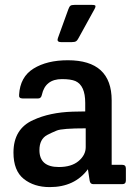

<svg xmlns="http://www.w3.org/2000/svg" viewBox="-20 -752 564 784"><path d="M328 -297V-332Q328 -403 288 -421Q269 -429 233 -429Q165 -429 151 -365Q148 -350 136 -350H72Q56 -350 58 -365Q62 -438 117 -472Q172 -506 257 -506Q436 -506 436 -342V-79H479Q494 -79 494 -64V-15Q494 0 479 0H361Q348 0 346 -15L339 -61Q285 12 183 12Q119 12 77 -21.5Q35 -55 35 -129Q35 -226 116 -262Q183 -293 276 -296Q295 -296 328 -297ZM330 -151V-228Q234 -228 212 -219Q190 -210 173 -201Q141 -184 141 -139Q141 -70 220 -70Q272 -70 301 -94.5Q330 -119 330 -151ZM230 -580Q215 -580 215 -589Q215 -592 217 -598L259 -714Q263 -725 267.5 -728.5Q272 -732 284 -732H356Q370 -732 370 -727Q370 -722 366 -715L301 -597Q296 -587 290.5 -583.5Q285 -580 273 -580Z"/></svg>

Font: Crete Round
Style: Regular
Weight: 400
Designer: Veronika Burian
Foundry: TypeTogether
Version: Version 1.001